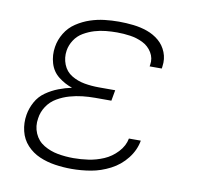

<svg xmlns="http://www.w3.org/2000/svg" viewBox="-66 -607 708 684"><g transform="rotate(10 288.0 -265.0)"><path d="M235 8Q270 8 305 2Q340 -4 374 -21.5Q408 -39 431.5 -69Q455 -99 461 -134H418Q413 -107 392 -84.5Q371 -62 344 -50.5Q317 -39 289.5 -35Q262 -31 235 -31Q206 -31 178.5 -36Q151 -41 127.5 -55Q104 -69 93 -94.5Q82 -120 87 -149Q90 -172 103.5 -192.5Q117 -213 138.5 -225.5Q160 -238 183 -244.5Q206 -251 228.5 -253.5Q251 -256 274 -256H333L340 -295H281Q254 -295 228.5 -299.5Q203 -304 181.5 -317Q160 -330 150.5 -354Q141 -378 145 -404Q148 -424 160 -442.5Q172 -461 191 -472Q210 -483 230 -489Q250 -495 270.5 -497Q291 -499 311 -499Q335 -499 359 -495.5Q383 -492 404.5 -481.5Q426 -471 438.5 -450.5Q451 -430 447 -406Q447 -403 446 -400H490Q490 -404 491 -408Q495 -435 485.5 -459Q476 -483 457 -499Q438 -515 414 -523.5Q390 -532 363.5 -535Q337 -538 311 -538Q285 -538 259 -535Q233 -532 207.5 -523.5Q182 -515 158.5 -499.5Q135 -484 120.5 -460Q106 -436 102 -410Q97 -380 105.5 -351Q114 -322 137 -304Q160 -286 187 -277Q163 -272 139.5 -263Q116 -254 94.5 -239Q73 -224 60.5 -201Q48 -178 44 -154Q39 -124 46 -95Q53 -66 72.5 -45Q92 -24 118.5 -12.5Q145 -1 175 3.5Q205 8 235 8Z"/></g></svg>

Font: Iosevka Sparkle XLtObl
Style: Regular
Weight: 200
Italic angle: -9°
Designer: Belleve Invis
Foundry: Belleve Invis
Version: Version 4.5.0; ttfautohint (v1.8.3)